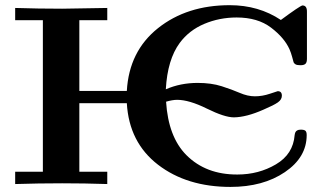

<svg xmlns="http://www.w3.org/2000/svg" viewBox="-20 -717 1280 748"><path d="M39.1 0V-47.9H147V-638.2H39.1V-686Q129.9 -683.1 222.2 -683.1Q239.3 -683.1 397.9 -686V-638.2H289.1V-362.8H474.1Q482.9 -517.6 595.5 -607.2Q708 -696.8 875 -696.8Q987.8 -696.8 1074.2 -639.2Q1147.5 -693.4 1158.2 -695.8Q1176.3 -695.8 1175.8 -670.9V-487.8Q1175.8 -473.6 1169.9 -468.3Q1164.1 -462.9 1150.9 -462.9H1149.9Q1136.7 -462.9 1130.9 -466.6Q1125 -470.2 1123.5 -475.6Q1122.1 -481 1117.9 -496.1Q1113.8 -511.2 1107.9 -524.9Q1087.9 -569.8 1035.9 -609.4Q983.9 -648.9 901.9 -648.9Q835 -648.9 775.9 -624Q716.8 -599.1 680.2 -549.8Q632.3 -484.9 626 -369.1Q683.1 -394 750 -394Q803.2 -394 843.5 -381.1Q883.8 -368.2 914.3 -355Q944.8 -341.8 973.1 -341.8Q1002 -341.8 1031.5 -351.8Q1061 -361.8 1062 -361.8Q1078.1 -361.8 1078.1 -344.2Q1078.1 -329.1 1062.5 -318.1Q1046.9 -307.1 1006.8 -290Q939.9 -260.3 891.1 -259.8Q855 -259.8 785.9 -293.9Q716.8 -328.1 669.9 -328.1Q651.9 -328.1 627 -320.8Q635.7 -183.6 706.1 -112.8Q782.2 -36.6 904.8 -37.1Q987.8 -37.1 1054.9 -76.7Q1122.1 -116.2 1127.9 -190.9Q1128.9 -197.8 1130.9 -201.9Q1132.8 -206.1 1137.9 -209Q1143.1 -211.9 1151.9 -211.9Q1165 -211.9 1169.9 -207.5Q1174.8 -203.1 1174.8 -190.9Q1174.8 -104 1089.8 -46.4Q1004.9 11.2 877.9 11.2Q708 11.2 595.5 -75.4Q482.9 -162.1 474.1 -314.9H289.1V-47.9H397.9V0Q310.1 -2.9 222.2 -2.9Q129.9 -2.9 39.1 0Z"/></svg>

Font: CMU Serif
Style: Bold
Weight: 700
Version: Version 0.7.0